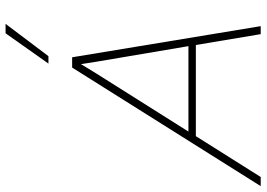

<svg xmlns="http://www.w3.org/2000/svg" viewBox="-194 -782 933 672"><g transform="rotate(-90 272.0 -446.5)"><path d="M524 -893 411 -743H385L491 -893ZM371 -660H407L516 0H488L450 -227H131L-12 0H-44ZM147 -253H446L392 -572L383 -629L350 -575Z"/></g></svg>

Font: Elaine Sans ExtraLight
Style: Italic
Weight: 275
Italic angle: -13°
Designer: Wei Huang
Foundry: Wei Huang
Version: Version 2.001;December 24, 2019;FontCreator 12.0.0.2547 64-b